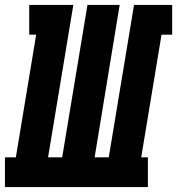

<svg xmlns="http://www.w3.org/2000/svg" viewBox="-53 -755 715 775"><path d="M-33 0V-120H11L93 -615H65V-735H243L141 -120H198L300 -735H430L329 -120H386L488 -735H642V-615H599L517 -120H544V0Z"/></svg>

Font: Iosevka Curly Slab HvExObl
Style: Regular
Weight: 900
Width: 7
Italic angle: -9°
Monospace: yes
Designer: Belleve Invis
Foundry: Belleve Invis
Version: Version 11.1.0; ttfautohint (v1.8.3)